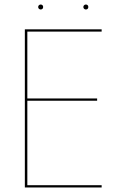

<svg xmlns="http://www.w3.org/2000/svg" viewBox="-20 -830 550 850"><path d="M92 0H430V-10H92ZM92 -690H430V-700H92ZM92 -384H410V-394H92ZM90 -700V0H101V-700ZM349 -799Q349 -794 352.5 -791Q356 -788 360 -788Q365 -788 368 -791Q371 -794 371 -799Q371 -804 368 -807Q365 -810 360 -810Q356 -810 352.5 -807Q349 -804 349 -799ZM149 -799Q149 -794 152.5 -791Q156 -788 160 -788Q165 -788 168 -791Q171 -794 171 -799Q171 -804 168 -807Q165 -810 160 -810Q156 -810 152.5 -807Q149 -804 149 -799Z"/></svg>

Font: Jost Thin
Style: Regular
Weight: 250
Version: Version 3.710